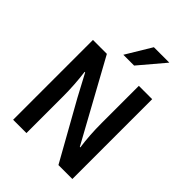

<svg xmlns="http://www.w3.org/2000/svg" viewBox="-284 -1173 1314 1314"><g transform="rotate(45 373.0 -516.0)"><path d="M86.9 0V-772.5H221.7L455.1 -347.7L541 -191.4H545.9Q531.2 -293.9 531.2 -414.1V-772.5H660.2V0H525.4L292 -417L206.1 -578.1H201.2Q215.8 -463.9 215.8 -355.5V0ZM305.7 -847.7 417 -1032.2H566.4L410.2 -847.7Z"/></g></svg>

Font: Gothic A1
Style: Bold
Weight: 700
Version: Version 2.50